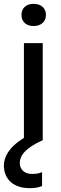

<svg xmlns="http://www.w3.org/2000/svg" viewBox="-49 -728 319 997"><path d="M169.4 166C157.2 171.4 139.6 175.3 117.7 175.3C76.2 175.3 53.7 150.4 53.7 118.2C53.7 80.6 82 40.5 172.9 0V-503.9H75.2V-11.7C-5.9 37.6 -28.8 89.8 -28.8 131.8C-28.8 185.5 2.9 249 106 249C127 249 146.5 247.1 169.4 238.3ZM125 -708C89.4 -708 62.5 -688 62.5 -650.4C62.5 -613.3 89.4 -592.8 125 -592.8C162.1 -592.8 189.5 -613.3 189.5 -650.4C189.5 -688 162.1 -708 125 -708Z"/></svg>

Font: Inder
Style: Regular
Weight: 400
Designer: Irina Smirnova
Foundry: Irina Smirnova
Version: Version 1.001